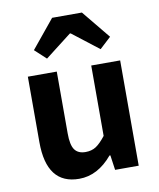

<svg xmlns="http://www.w3.org/2000/svg" viewBox="-85 -810 734 889"><g transform="rotate(-10 282.5 -366.0)"><path d="M165 -562 112 -611 221 -744H361L470 -611L417 -562L293 -658H289ZM216 12Q63 12 63 -187V-495H199V-204Q199 -150 215 -127.5Q231 -105 266 -105Q295 -105 315.5 -118.5Q336 -132 361 -164V-495H497V0H386L376 -70H372Q303 12 216 12Z"/></g></svg>

Font: Assistant
Style: Bold
Weight: 700
Designer: Hebrew By Ben Nathan, Latin by Paul Hunt
Version: Version 2.001;PS 002.001;hotconv 1.0.88;makeotf.lib2.5.64775